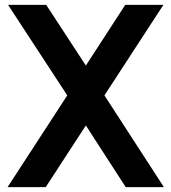

<svg xmlns="http://www.w3.org/2000/svg" viewBox="-20 -765 701 785"><path d="M11 0H167L331 -252L494 0H650L407 -375L648 -745H492L331 -497L169 -745H13L255 -375Z"/></svg>

Font: Mluvka
Style: Bold
Weight: 700
Designer: Modified by Jiří Krblich, Original typeface by Gumpita Rahayu
Foundry: Gumpita Rahayu & Jiří Krblich
Version: Version 2.000;Glyphs 3.1.1 (3134)